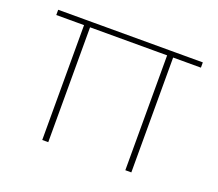

<svg xmlns="http://www.w3.org/2000/svg" viewBox="-88 -601 817 721"><g transform="rotate(20 320.0 -240.0)"><path d="M166 -480V0H142V-480ZM609 -480V-459H31V-480ZM498 -480V0H474V-480Z"/></g></svg>

Font: Exo 2 Thin
Style: Regular
Weight: 250
Designer: Natanael Gama
Foundry: Natanael Gama
Version: Version 2.010